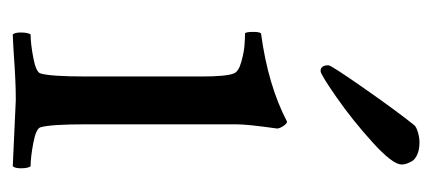

<svg xmlns="http://www.w3.org/2000/svg" viewBox="-214 -480 697 310"><g transform="rotate(90 135.0 -325.5)"><path d="M34.2 -372.1Q32.2 -374 32 -384Q31.7 -394 34.2 -397.9Q118.2 -409.2 176.8 -439.9Q180.2 -439.9 184.1 -433.8Q188 -427.7 188 -423.8Q181.2 -376 181.2 -357.9V-116.2Q181.2 -58.1 186 -42Q188 -34.7 211.2 -30.3Q234.4 -25.9 249 -25.9Q252 -22 252.2 -11.5Q252.4 -1 249 2.9Q146.5 -2 142.1 -2Q124.5 -2 108.4 -1.2Q92.3 -0.5 71.3 1Q50.3 2.4 36.1 2.9Q32.7 -1 33 -11.5Q33.2 -22 36.1 -25.9Q50.8 -25.9 74 -30.3Q97.2 -34.7 99.1 -42Q104 -58.1 104 -116.2V-301.8Q104 -341.8 99.1 -354Q96.2 -361.8 80.1 -366.2Q64 -370.6 53.2 -371.3Q42.5 -372.1 34.2 -372.1ZM85.9 -506.8Q85.9 -511.2 122.6 -563.7Q159.2 -616.2 183.1 -646Q184.1 -647 187.3 -648.7Q190.4 -650.4 197 -652.1Q203.6 -653.8 210 -653.8Q222.2 -653.8 230.2 -650.1Q238.3 -646.5 241.2 -640.9Q244.1 -635.3 245.1 -631.8Q246.1 -628.4 246.1 -625Q246.1 -610.4 210.2 -577.9Q174.3 -545.4 137.5 -519.8Q100.6 -494.1 95.2 -494.1Q85.9 -494.1 85.9 -506.8Z"/></g></svg>

Font: Crimson
Style: Roman
Weight: 400
Version: Version 0.8